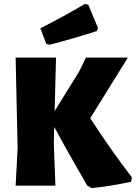

<svg xmlns="http://www.w3.org/2000/svg" viewBox="-20 -938 690 970"><path d="M409 -918 426 -914 475 -797 469 -781Q337 -739 231 -712L214 -716L184 -795Q302 -855 409 -918ZM263 -647 256 -377 380 -577 414 -647H626L436 -341Q528 -197 646 -42L643 -20Q538 3 443 12L421 0Q319 -175 254 -297L252 -210L260 0H59L69 -190L59 -647Z"/></svg>

Font: Alegreya Sans Black
Style: Regular
Weight: 900
Designer: Juan Pablo del Peral
Foundry: Huerta Tipografica
Version: Version 2.007